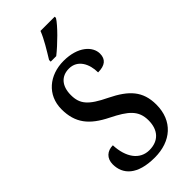

<svg xmlns="http://www.w3.org/2000/svg" viewBox="-291 -990 1060 1060"><g transform="rotate(-45 239.0 -460.5)"><path d="M196 -784V-771H239C290 -811 366 -886 387 -921V-931H276C259 -886 224 -830 196 -784ZM228 10C355 10 441 -64 441 -191C441 -296 388 -352 280 -405C174 -456 144 -492 144 -562C144 -631 179 -673 240 -673C308 -673 339 -610 339 -544C393 -544 420 -566 420 -610C420 -666 361 -724 249 -724C138 -724 52 -654 52 -543C52 -436 101 -375 208 -322C304 -274 349 -238 349 -160C349 -85 308 -40 236 -40C162 -40 116 -104 112 -202C68 -202 37 -175 37 -128C37 -50 92 10 228 10Z"/></g></svg>

Font: Noto Serif Ethiopic Condensed Medium
Style: Regular
Weight: 500
Width: 3
Designer: Monotype Design Team
Foundry: Monotype Imaging Inc.
Version: Version 2.102